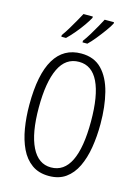

<svg xmlns="http://www.w3.org/2000/svg" viewBox="-139 -1025 810 1112"><g transform="rotate(15 265.5 -469.0)"><path d="M479 -358Q479 -283 468 -216.5Q457 -150 432.5 -99Q408 -48 367.5 -19Q327 10 267 10Q206 10 164.5 -20Q123 -50 98.5 -101.5Q74 -153 63 -219.5Q52 -286 52 -359Q52 -542 106.5 -633Q161 -724 267 -724Q344 -724 390.5 -676Q437 -628 458 -545Q479 -462 479 -358ZM109 -358Q109 -205 149.5 -123Q190 -41 266 -41Q344 -41 383 -121Q422 -201 422 -358Q422 -513 383 -593.5Q344 -674 267 -674Q187 -674 148 -592.5Q109 -511 109 -358ZM402 -940Q393 -922 372 -893Q351 -864 327.5 -835Q304 -806 285 -788H256V-798Q272 -819 289.5 -848Q307 -877 322.5 -904.5Q338 -932 346 -948H402ZM275 -940Q265 -921 245.5 -893Q226 -865 202 -836.5Q178 -808 157 -788H129V-798Q146 -821 163 -849.5Q180 -878 195 -904.5Q210 -931 219 -948H275Z"/></g></svg>

Font: Noto Sans Myanmar ExtraCondensed Light
Style: Regular
Weight: 300
Width: 2
Designer: Monotype Design Team
Foundry: Monotype Imaging Inc.
Version: Version 2.107; ttfautohint (v1.8.4.7-5d5b)